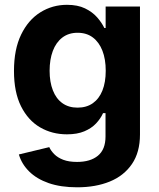

<svg xmlns="http://www.w3.org/2000/svg" viewBox="-20 -570 668 805"><path d="M303.7 215.3Q234.9 215.3 184.3 197.8Q133.8 180.2 102.3 148.9Q70.8 117.7 59.1 77.6L186.5 46.9Q193.4 62 207.5 76.4Q221.7 90.8 245.1 99.9Q268.6 108.9 303.2 108.9Q358.9 108.9 390.6 82.8Q422.4 56.6 422.4 2.4V-95.7H412.1Q401.9 -72.8 382.8 -52.5Q363.8 -32.2 333.7 -19.5Q303.7 -6.8 260.7 -6.8Q198.2 -6.8 147.9 -36.1Q97.7 -65.4 68.1 -124.5Q38.6 -183.6 38.6 -272.5Q38.6 -363.3 68.6 -425Q98.6 -486.8 149.2 -518.3Q199.7 -549.8 260.7 -549.8Q305.7 -549.8 336.4 -534.9Q367.2 -520 387 -497.6Q406.7 -475.1 417.5 -452.6H422.9V-542.5H566.9V-6.3Q566.9 68.4 533.2 117.7Q499.5 167 440.2 191.2Q380.9 215.3 303.7 215.3ZM305.2 -118.7Q342.8 -118.7 369.1 -137.2Q395.5 -155.8 409.4 -190.4Q423.3 -225.1 423.3 -273.4Q423.3 -321.8 409.4 -357.4Q395.5 -393.1 369.4 -412.8Q343.3 -432.6 305.2 -432.6Q267.6 -432.6 241.2 -412.4Q214.8 -392.1 201.4 -356.2Q188 -320.3 188 -273.4Q188 -226.1 201.7 -191.2Q215.3 -156.2 241.5 -137.5Q267.6 -118.7 305.2 -118.7Z"/></svg>

Font: Inter 16pt
Style: Bold
Weight: 700
Version: Version 4.001;git-66647c0bb